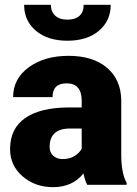

<svg xmlns="http://www.w3.org/2000/svg" viewBox="-20 -771 571 801"><path d="M343.8 0Q335 -16.1 328.1 -47.4Q282.7 9.8 201.2 9.8Q126.5 9.8 74.2 -35.4Q22 -80.6 22 -148.9Q22 -234.9 85.4 -278.8Q148.9 -322.8 270 -322.8H320.8V-350.6Q320.8 -423.3 257.8 -423.3Q199.2 -423.3 199.2 -365.7H34.7Q34.7 -442.4 99.9 -490.2Q165 -538.1 266.1 -538.1Q367.2 -538.1 425.8 -488.8Q484.4 -439.5 485.8 -353.5V-119.6Q486.8 -46.9 508.3 -8.3V0ZM240.7 -107.4Q271.5 -107.4 291.7 -120.6Q312 -133.8 320.8 -150.4V-234.9H272.9Q187 -234.9 187 -157.7Q187 -135.3 202.1 -121.3Q217.3 -107.4 240.7 -107.4ZM441.9 -751Q441.9 -684.1 392.6 -642.6Q343.3 -601.1 261.2 -601.1Q179.2 -601.1 129.9 -642.6Q80.6 -684.1 80.6 -751H192.4Q192.4 -721.7 210.7 -705.3Q229 -689 261.2 -689Q293.5 -689 311.3 -704.8Q329.1 -720.7 329.1 -751Z"/></svg>

Font: Roboto Black
Style: Regular
Weight: 900
Designer: Google
Version: Version 2.134; 2016